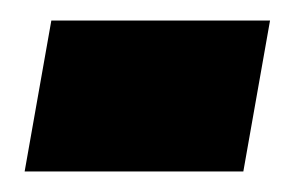

<svg xmlns="http://www.w3.org/2000/svg" viewBox="-20 -331 283 187"><path d="M4 -164H217L243 -311H30Z"/></svg>

Font: Jost ExtraBold
Style: Italic
Weight: 800
Italic angle: -5°
Version: Version 3.710